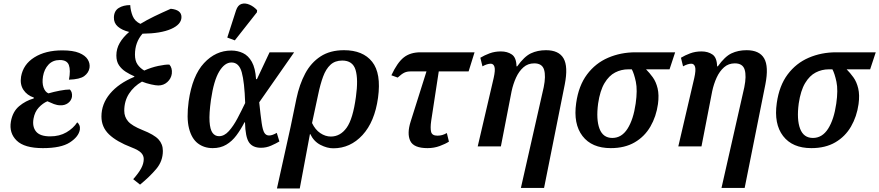

<svg xmlns="http://www.w3.org/2000/svg" viewBox="-20 -834 5010 1094"><path d="M224 10Q119 10 75 -33Q31 -76 42 -141Q52 -198 89 -229Q126 -260 172 -273L173 -278Q134 -291 113.5 -322Q93 -353 100 -397Q112 -467 175.5 -507Q239 -547 335 -547Q396 -547 431 -532.5Q466 -518 480 -495Q494 -472 490 -447Q485 -419 460 -400.5Q435 -382 373 -380Q383 -434 372.5 -463Q362 -492 321 -492Q281 -492 256.5 -466Q232 -440 225 -399Q219 -362 228 -336Q237 -310 256 -302Q287 -311 321 -317.5Q355 -324 378 -324Q393 -310 390 -282Q386 -260 367.5 -246.5Q349 -233 324 -234Q306 -234 287.5 -241Q269 -248 250 -257Q224 -246 201 -221.5Q178 -197 171 -158Q163 -112 185.5 -84.5Q208 -57 266 -57Q319 -57 358.5 -80Q398 -103 420 -137Q428 -131 432.5 -120Q437 -109 435 -95Q428 -55 378 -22.5Q328 10 224 10Z M778 218 739 187Q770 152 784.5 125Q799 98 799 72Q799 52 784 36.5Q769 21 730 6Q644 -27 601 -68.5Q558 -110 558 -170Q558 -242 607 -300.5Q656 -359 745 -396L746 -399Q720 -410 696.5 -425Q673 -440 658 -462Q643 -484 643 -518Q643 -556 662 -589Q681 -622 716 -652Q675 -662 651.5 -682.5Q628 -703 629 -735Q630 -772 656.5 -788.5Q683 -805 722 -805Q724 -772 736 -742.5Q748 -713 780 -698Q816 -720 859.5 -741Q903 -762 953 -784Q1014 -778 1014 -737Q1014 -695 955 -669Q896 -643 792 -642Q749 -593 749 -523Q749 -488 763.5 -467Q778 -446 802 -432Q842 -450 882.5 -458.5Q923 -467 945 -466Q953 -458 957 -444.5Q961 -431 959 -414Q955 -386 933.5 -366.5Q912 -347 882 -347Q868 -347 841 -353Q814 -359 789 -369Q742 -342 715 -300Q688 -258 688 -203Q688 -168 710 -142.5Q732 -117 792 -93Q858 -67 883 -40Q908 -13 908 26Q908 84 870.5 128.5Q833 173 778 218Z M1192 10Q1143 10 1107.5 -17Q1072 -44 1057 -102.5Q1042 -161 1055 -257Q1076 -403 1142.5 -474.5Q1209 -546 1298 -546Q1334 -546 1364.5 -531.5Q1395 -517 1415 -481.5Q1435 -446 1439 -383H1444L1516 -536H1656L1457 -251Q1465 -174 1471 -133Q1477 -92 1486.5 -77Q1496 -62 1513 -62Q1523 -62 1534 -66Q1545 -70 1557 -77L1572 -28Q1552 -16 1524.5 -4Q1497 8 1467 8Q1420 8 1399 -22.5Q1378 -53 1376 -137H1373Q1352 -96 1327 -62.5Q1302 -29 1269 -9.5Q1236 10 1192 10ZM1228 -58Q1258 -58 1284 -87Q1310 -116 1333 -159.5Q1356 -203 1377 -247Q1373 -366 1357.5 -422Q1342 -478 1299 -478Q1260 -478 1229 -426.5Q1198 -375 1182 -265Q1171 -186 1174 -141Q1177 -96 1191 -77Q1205 -58 1228 -58ZM1318 -604 1275 -620 1325 -775Q1335 -805 1356 -811.5Q1377 -818 1401.5 -807.5Q1426 -797 1445 -776L1444 -764Z M1669 -272Q1686 -353 1719 -415Q1752 -477 1806.5 -512.5Q1861 -548 1940 -548Q2048 -548 2100.5 -482Q2153 -416 2134 -277Q2115 -140 2045.5 -64.5Q1976 11 1879 11Q1844 11 1806 -8.5Q1768 -28 1748 -70H1746L1688 240H1558L1636 -112ZM1865 -56Q1919 -56 1955 -106Q1991 -156 2008 -282Q2022 -382 2006 -435.5Q1990 -489 1930 -489Q1889 -489 1863 -465Q1837 -441 1821 -397.5Q1805 -354 1793 -296L1758 -133Q1776 -95 1805 -75.5Q1834 -56 1865 -56Z M2416 10Q2337 10 2317.5 -31.5Q2298 -73 2320 -142L2410 -427H2318Q2299 -427 2284 -420Q2269 -413 2246 -392L2210 -405Q2244 -478 2281 -507Q2318 -536 2376 -536H2684L2650 -427H2480L2437 -146Q2431 -104 2436.5 -82.5Q2442 -61 2472 -61Q2487 -61 2499.5 -64.5Q2512 -68 2526 -76L2538 -27Q2518 -14 2485.5 -2Q2453 10 2416 10Z M2948 237 3078 -337Q3091 -401 3080 -437Q3069 -473 3024 -473Q2988 -473 2962.5 -450.5Q2937 -428 2920.5 -392Q2904 -356 2895 -314L2834 0H2702L2793 -390Q2803 -435 2797.5 -453Q2792 -471 2776 -471Q2756 -471 2729 -456L2717 -505Q2740 -519 2769.5 -530Q2799 -541 2834 -541Q2871 -541 2896.5 -523.5Q2922 -506 2923 -456H2927Q2967 -512 3005 -530Q3043 -548 3091 -548Q3164 -548 3191 -501.5Q3218 -455 3198 -353L3080 237Z M3460 10Q3352 10 3299 -59Q3246 -128 3263 -247Q3277 -346 3325 -410Q3373 -474 3445 -505Q3517 -536 3601 -536H3827L3795 -439H3661Q3681 -419 3699.5 -393.5Q3718 -368 3727 -330.5Q3736 -293 3729 -241Q3719 -170 3686 -113Q3653 -56 3596.5 -23Q3540 10 3460 10ZM3469 -48Q3522 -48 3555.5 -100.5Q3589 -153 3602 -244Q3613 -321 3603 -368Q3593 -415 3580 -439H3560Q3520 -439 3485 -421Q3450 -403 3424.5 -360.5Q3399 -318 3388 -244Q3376 -153 3396 -100.5Q3416 -48 3469 -48Z M4091 237 4221 -337Q4234 -401 4223 -437Q4212 -473 4167 -473Q4131 -473 4105.5 -450.5Q4080 -428 4063.5 -392Q4047 -356 4038 -314L3977 0H3845L3936 -390Q3946 -435 3940.5 -453Q3935 -471 3919 -471Q3899 -471 3872 -456L3860 -505Q3883 -519 3912.5 -530Q3942 -541 3977 -541Q4014 -541 4039.5 -523.5Q4065 -506 4066 -456H4070Q4110 -512 4148 -530Q4186 -548 4234 -548Q4307 -548 4334 -501.5Q4361 -455 4341 -353L4223 237Z M4603 10Q4495 10 4442 -59Q4389 -128 4406 -247Q4420 -346 4468 -410Q4516 -474 4588 -505Q4660 -536 4744 -536H4970L4938 -439H4804Q4824 -419 4842.5 -393.5Q4861 -368 4870 -330.5Q4879 -293 4872 -241Q4862 -170 4829 -113Q4796 -56 4739.5 -23Q4683 10 4603 10ZM4612 -48Q4665 -48 4698.5 -100.5Q4732 -153 4745 -244Q4756 -321 4746 -368Q4736 -415 4723 -439H4703Q4663 -439 4628 -421Q4593 -403 4567.5 -360.5Q4542 -318 4531 -244Q4519 -153 4539 -100.5Q4559 -48 4612 -48Z"/></svg>

Font: Noto Serif SemiCondensed SemiBold
Style: Italic
Weight: 600
Width: 4
Italic angle: -12°
Designer: Monotype Design Team
Foundry: Monotype Imaging Inc.
Version: Version 2.014; ttfautohint (v1.8.4.7-5d5b)